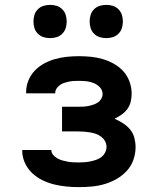

<svg xmlns="http://www.w3.org/2000/svg" viewBox="-20 -758 640 786"><path d="M303 8Q277 8 251.5 5.5Q226 3 201.5 -3Q177 -9 153.5 -20.5Q130 -32 111.5 -49.5Q93 -67 82 -91Q71 -115 71 -141V-144H190Q190 -133 197.5 -124Q205 -115 215 -109.5Q225 -104 236 -101Q247 -98 258 -96Q269 -94 280.5 -93.5Q292 -93 303 -93Q315 -93 327 -94Q339 -95 351 -97.5Q363 -100 374.5 -104Q386 -108 395.5 -115.5Q405 -123 410.5 -134Q416 -145 416 -157Q416 -169 410 -180Q404 -191 394 -198.5Q384 -206 372.5 -210Q361 -214 349 -216Q337 -218 324.5 -219Q312 -220 300 -220H234V-321H300Q310 -321 320.5 -321.5Q331 -322 341.5 -324Q352 -326 362 -329.5Q372 -333 380.5 -338.5Q389 -344 394.5 -353.5Q400 -363 400 -373Q400 -389 389 -400.5Q378 -412 363.5 -418Q349 -424 333.5 -425.5Q318 -427 303 -427Q293 -427 283 -426.5Q273 -426 263 -424Q253 -422 243.5 -419Q234 -416 225.5 -410Q217 -404 211.5 -395.5Q206 -387 206 -377V-376H87V-381Q87 -406 96.5 -429Q106 -452 123 -469.5Q140 -487 161.5 -498.5Q183 -510 206.5 -516.5Q230 -523 254.5 -525.5Q279 -528 303 -528Q328 -528 352.5 -525.5Q377 -523 401 -516Q425 -509 447 -496.5Q469 -484 485.5 -465.5Q502 -447 510.5 -423Q519 -399 519 -375Q519 -358 515 -341.5Q511 -325 501.5 -312Q492 -299 478 -289Q464 -279 449 -272Q467 -264 483.5 -253.5Q500 -243 512.5 -228Q525 -213 530 -194Q535 -175 535 -156Q535 -129 526 -103.5Q517 -78 499 -58.5Q481 -39 457.5 -25.5Q434 -12 408.5 -4.5Q383 3 356.5 5.5Q330 8 303 8ZM415 -602Q401 -602 388 -606Q375 -610 365 -620Q355 -630 351 -643Q347 -656 347 -670Q347 -684 351 -697Q355 -710 365 -720Q375 -730 388 -734Q401 -738 415 -738Q429 -738 442 -734Q455 -730 465 -720Q475 -710 479 -697Q483 -684 483 -670Q483 -656 479 -643Q475 -630 465 -620Q455 -610 442 -606Q429 -602 415 -602ZM185 -602Q171 -602 158 -606Q145 -610 135 -620Q125 -630 121 -643Q117 -656 117 -670Q117 -684 121 -697Q125 -710 135 -720Q145 -730 158 -734Q171 -738 185 -738Q199 -738 212 -734Q225 -730 235 -720Q245 -710 249 -697Q253 -684 253 -670Q253 -656 249 -643Q245 -630 235 -620Q225 -610 212 -606Q199 -602 185 -602Z"/></svg>

Font: R Plex Mono
Style: Bold
Weight: 700
Monospace: yes
Designer: Belleve Invis
Foundry: Belleve Invis
Version: Version 31.8.0